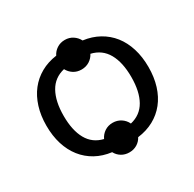

<svg xmlns="http://www.w3.org/2000/svg" viewBox="-136 -700 899 889"><g transform="rotate(-30 314.0 -255.5)"><path d="M385.5 -67Q441 -80 468 -127.8Q495 -175.5 495 -253Q495 -331 467.8 -379.2Q440.5 -427.5 384.5 -440.5Q374.5 -421 355.8 -409.2Q337 -397.5 313.5 -397.5Q289.5 -397.5 271.2 -409.2Q253 -421 243 -440Q187.5 -427 160.5 -378.8Q133.5 -330.5 133.5 -253Q133.5 -175.5 160.2 -127.8Q187 -80 242 -67Q251.5 -87.5 270.2 -100Q289 -112.5 313.5 -112.5Q337.5 -112.5 356.8 -100Q376 -87.5 385.5 -67ZM587 -253.5Q587 -199 573 -154Q559 -109 532.5 -75.8Q506 -42.5 468.2 -22Q430.5 -1.5 383 4.5Q373 23.5 354.8 34.5Q336.5 45.5 313.5 45.5Q290.5 45.5 272.2 34.5Q254 23.5 244 4.5Q197 -1.5 159.5 -22.2Q122 -43 95.8 -76.2Q69.5 -109.5 55.5 -154.2Q41.5 -199 41.5 -253.5Q41.5 -307.5 55.5 -352.2Q69.5 -397 95.5 -430.2Q121.5 -463.5 158.8 -484.5Q196 -505.5 243 -512Q252.5 -531.5 271 -543.5Q289.5 -555.5 313.5 -555.5Q337 -555.5 355.5 -543.5Q374 -531.5 384 -512Q431 -506 468.8 -485Q506.5 -464 532.8 -430.8Q559 -397.5 573 -352.5Q587 -307.5 587 -253.5Z"/></g></svg>

Font: Lato-Regular
Style: Regular
Weight: 400
Designer: Lukasz Dziedzic with Adam Twardoch and Botio Nikoltchev
Foundry: tyPoland Lukasz Dziedzic
Version: Version 2.015; 2015-08-06; http://www.latofonts.com/